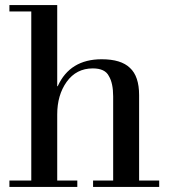

<svg xmlns="http://www.w3.org/2000/svg" viewBox="-20 -735 670 755"><path d="M17 -25H103V-690H17V-715H205V-396H207Q255 -502 380 -502Q456 -502 491 -468Q527 -435 527 -361V-25H606V0H346V-25H425V-356Q425 -408 408 -436Q393 -466 345 -466Q280 -466 242 -413Q205 -361 205 -285V-25H284V0H17Z"/></svg>

Font: Bailleul Roman
Style: Roman
Weight: 400
Version: Version 1